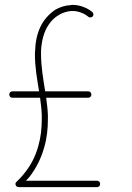

<svg xmlns="http://www.w3.org/2000/svg" viewBox="-20 -768 540 786"><path d="M277 -723C300 -723 324 -714 342 -699C347 -695 355 -696 360 -701C364 -706 363 -714 358 -719C335 -737 306 -748 277 -748C274 -748 272 -748 269 -747C247 -746 225 -739 206 -728C188 -716 172 -700 159 -682C135 -647 125 -603 124 -562C123 -556 123 -550 123 -545C123 -493 132 -443 140 -394H30C23 -394 18 -388 18 -381C18 -374 23 -368 30 -368H144C147 -345 150 -322 151 -298C151 -292 151 -285 151 -279C151 -242 147 -206 137 -171C126 -130 107 -92 80 -59C70 -46 59 -35 48 -24C44 -21 42 -16 44 -11C46 -5 51 -2 56 -2H378C385 -2 390 -8 390 -15C390 -22 385 -28 378 -28H86C91 -33 95 -38 100 -43C128 -79 149 -121 161 -165C172 -202 176 -240 176 -279C176 -285 176 -292 176 -299C175 -322 172 -345 169 -368H342C349 -368 354 -374 354 -381C354 -388 349 -394 342 -394H165C157 -444 148 -496 148 -545C148 -550 148 -555 148 -560C150 -599 159 -638 180 -668C191 -684 204 -697 220 -706C235 -716 253 -721 271 -723C273 -723 275 -723 277 -723Z"/></svg>

Font: LS
Style: LightAlt
Weight: 250
Designer: BSozoo
Foundry: BSozoo
Version: Version 001.000